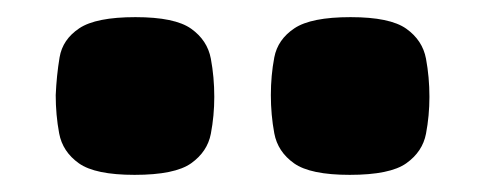

<svg xmlns="http://www.w3.org/2000/svg" viewBox="-20 -748 566 224"><path d="M388 -544Q342 -544 323 -557.5Q304 -571 300 -592.5Q296 -614 296 -637Q296 -660 300 -681Q304 -702 323.5 -715Q343 -728 389 -728Q435 -728 454 -714.5Q473 -701 477 -679.5Q481 -658 481 -635Q481 -613 477 -592Q473 -571 454 -557.5Q435 -544 388 -544ZM137 -544Q91 -544 72 -557.5Q53 -571 49 -592.5Q45 -614 45 -637Q46 -660 49.5 -681Q53 -702 72.5 -715Q92 -728 138 -728Q184 -728 203 -714.5Q222 -701 226 -679.5Q230 -658 230 -635Q230 -613 226 -592Q222 -571 203 -557.5Q184 -544 137 -544Z"/></svg>

Font: Fredoka Light
Style: Regular
Weight: 300
Designer: Ben Nathan
Foundry: Milena B. Brandão, Ben Nathan
Version: Version 2.001